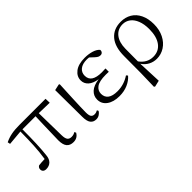

<svg xmlns="http://www.w3.org/2000/svg" viewBox="9 -1161 2000 2000"><g transform="rotate(-45 1009.0 -160.5)"><path d="M405 -113Q405 -171 411 -341L415 -457H222Q222 -226 207 -93Q203 -41 176 -14.5Q149 12 105 12Q82 12 69.5 0.5Q57 -11 57 -30Q57 -44 62.5 -53Q68 -62 79 -69Q117 -74 167 -75Q181 -165 185.5 -254.5Q190 -344 191 -456L24 -441L18 -470Q62 -492 112.5 -502Q163 -512 232 -512H617L619 -452L461 -456L467 -125Q468 -77 483 -58Q498 -39 528 -39Q546 -39 558.5 -43Q571 -47 584 -55L593 -37Q564 14 505 14Q456 14 430.5 -16Q405 -46 405 -113Z M755 -110 752 -505 820 -520 829 -514Q825 -403 820 -324Q817 -257 815 -203Q813 -149 813 -116Q813 -70 825.5 -53Q838 -36 864 -36Q878 -36 888 -39Q898 -42 911 -49L919 -32Q909 -14 888 0Q867 14 841 14Q799 14 777 -15Q755 -44 755 -110Z M991 -126Q991 -180 1031 -217Q1071 -254 1153 -265Q1082 -276 1046.5 -308.5Q1011 -341 1011 -388Q1011 -447 1062 -486.5Q1113 -526 1207 -526Q1262 -526 1309 -512Q1356 -498 1380 -470Q1382 -451 1371.5 -439Q1361 -427 1344 -427Q1328 -427 1316 -433Q1304 -439 1286 -455L1242 -496L1212 -498Q1146 -498 1110.5 -469.5Q1075 -441 1075 -393Q1075 -292 1227 -292Q1258 -292 1282 -294V-245L1237 -246Q1143 -246 1102.5 -217Q1062 -188 1062 -140Q1062 -90 1097.5 -63.5Q1133 -37 1204 -37Q1300 -37 1382 -92L1396 -75Q1361 -34 1306 -10Q1251 14 1183 14Q1096 14 1043.5 -24Q991 -62 991 -126Z M1738 -526Q1805 -526 1856.5 -495.5Q1908 -465 1937 -405.5Q1966 -346 1966 -263Q1966 -181 1934.5 -118Q1903 -55 1849.5 -20.5Q1796 14 1733 14Q1684 14 1642.5 -8Q1601 -30 1573 -72L1584 189L1515 205L1504 198L1509 0L1510 -246Q1510 -383 1570.5 -454.5Q1631 -526 1738 -526ZM1721 -27Q1803 -27 1849 -89Q1895 -151 1895 -262Q1895 -335 1874 -387.5Q1853 -440 1816.5 -467Q1780 -494 1734 -494Q1661 -494 1618 -440Q1575 -386 1574 -292L1573 -107Q1631 -27 1721 -27Z"/></g></svg>

Font: GL-CurulMinamoto Light
Style: Regular
Weight: 300
Designer: Eunice (kana); Ryoko NISHIZUKA 西塚涼子 (ideographs); Frank Grießhammer (Latin, Greek & Cyrillic); Wenlong ZHANG
Foundry: Gutenberg Labo; Adobe
Version: Version 1.002